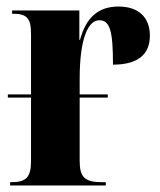

<svg xmlns="http://www.w3.org/2000/svg" viewBox="-20 -568 491 588"><path d="M304 -10H294C239 -10 224 -25 224 -76V-269H310V-279H224V-327C224 -453 251 -506 284 -506C317 -506 326 -473 326 -370C402 -370 439 -401 439 -459C439 -515 404 -548 343 -548C279 -548 243 -512 225 -446H223V-536H17V-526H19C63 -526 75 -512 75 -463V-279H4V-269H75V-76C75 -25 61 -10 13 -10H11V0H304Z"/></svg>

Font: Noto Serif Display Condensed Extra
Style: Regular
Weight: 800
Width: 3
Designer: Monotype Design Team
Foundry: Monotype Imaging Inc.
Version: Version 1.900